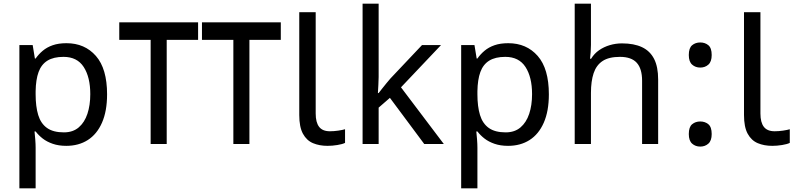

<svg xmlns="http://www.w3.org/2000/svg" viewBox="-20 -780 4308 1040"><path d="M340 -546Q439 -546 499.5 -477Q560 -408 560 -269Q560 -178 532.5 -115.5Q505 -53 455.5 -21.5Q406 10 339 10Q298 10 266 -1Q234 -12 211.5 -29.5Q189 -47 173 -68H167Q169 -51 171 -25Q173 1 173 20V240H85V-536H157L169 -463H173Q189 -486 211.5 -505Q234 -524 265.5 -535Q297 -546 340 -546ZM324 -472Q270 -472 237 -451.5Q204 -431 189 -390Q174 -349 173 -286V-269Q173 -203 187 -157Q201 -111 234.5 -87Q268 -63 326 -63Q375 -63 406.5 -90Q438 -117 453.5 -163.5Q469 -210 469 -270Q469 -362 433.5 -417Q398 -472 324 -472Z M1053 -659V-564H883V0H796V-564H626V-659Z M1501 -659V-564H1331V0H1244V-564H1074V-659Z M1754 10Q1710 10 1675.5 -4.5Q1641 -19 1621 -55.5Q1601 -92 1601 -157V-714H1690V-165Q1690 -117 1708.5 -93Q1727 -69 1767 -69Q1789 -69 1812.5 -72.5Q1836 -76 1849 -80V-6Q1835 1 1807.5 5.5Q1780 10 1754 10Z M2031 -363Q2031 -347 2029.5 -321Q2028 -295 2027 -276H2031Q2037 -284 2049 -299Q2061 -314 2073.5 -329.5Q2086 -345 2095 -355L2266 -536H2369L2152 -307L2384 0H2278L2092 -250L2031 -197V0H1944V-760H2031Z M2733 -546Q2832 -546 2892.5 -477Q2953 -408 2953 -269Q2953 -178 2925.5 -115.5Q2898 -53 2848.5 -21.5Q2799 10 2732 10Q2691 10 2659 -1Q2627 -12 2604.5 -29.5Q2582 -47 2566 -68H2560Q2562 -51 2564 -25Q2566 1 2566 20V240H2478V-536H2550L2562 -463H2566Q2582 -486 2604.5 -505Q2627 -524 2658.5 -535Q2690 -546 2733 -546ZM2717 -472Q2663 -472 2630 -451.5Q2597 -431 2582 -390Q2567 -349 2566 -286V-269Q2566 -203 2580 -157Q2594 -111 2627.5 -87Q2661 -63 2719 -63Q2768 -63 2799.5 -90Q2831 -117 2846.5 -163.5Q2862 -210 2862 -270Q2862 -362 2826.5 -417Q2791 -472 2717 -472Z M3181 -537Q3181 -518 3179.5 -498Q3178 -478 3176 -462H3182Q3199 -490 3225 -508Q3251 -526 3283 -535.5Q3315 -545 3349 -545Q3414 -545 3457.5 -524.5Q3501 -504 3523 -461Q3545 -418 3545 -349V0H3458V-343Q3458 -408 3429 -440Q3400 -472 3338 -472Q3278 -472 3244 -449.5Q3210 -427 3195.5 -383.5Q3181 -340 3181 -277V0H3093V-760H3181Z M3773 -414Q3747 -414 3729 -430Q3711 -446 3711 -482Q3711 -520 3729 -535Q3747 -550 3773 -550Q3799 -550 3817 -535Q3835 -520 3835 -482Q3835 -446 3817 -430Q3799 -414 3773 -414ZM3773 14Q3747 14 3729 -2Q3711 -18 3711 -54Q3711 -92 3729 -107Q3747 -122 3773 -122Q3799 -122 3817 -107Q3835 -92 3835 -54Q3835 -18 3817 -2Q3799 14 3773 14Z M4163 10Q4119 10 4084.5 -4.5Q4050 -19 4030 -55.5Q4010 -92 4010 -157V-714H4099V-165Q4099 -117 4117.5 -93Q4136 -69 4176 -69Q4198 -69 4221.5 -72.5Q4245 -76 4258 -80V-6Q4244 1 4216.5 5.5Q4189 10 4163 10Z"/></svg>

Font: hexutelugu05
Style: Book
Weight: 400
Designer: Jelle Bosma - Monotype Design Team
Foundry: Monotype Imaging Inc.
Version: Version 2.003